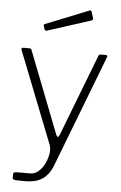

<svg xmlns="http://www.w3.org/2000/svg" viewBox="-61 -798 635 1005"><g transform="rotate(5 256.5 -296.0)"><path d="M108 165Q79 165 61.5 164Q44 163 44 154V134Q44 127 49.5 124.5Q55 122 73 122H134Q157 122 176.5 105Q196 88 208.5 62Q221 36 225 9.5Q229 -17 221 -37L32 -517Q30 -522 31.5 -526Q33 -530 41 -530H71Q76 -530 79.5 -528Q83 -526 84 -521L252 -90Q256 -81 261 -81.5Q266 -82 270 -94L435 -522Q437 -526 439.5 -528Q442 -530 446 -530H474Q479 -530 481 -526.5Q483 -523 481 -520L254 70Q243 98 228.5 116Q214 134 195.5 145Q177 156 155.5 160.5Q134 165 108 165ZM379 -751 390 -716Q393 -707 382 -703L155 -630Q150 -629 147.5 -630Q145 -631 142 -636L137 -652Q134 -661 140 -663L370 -755Q376 -757 379 -751Z"/></g></svg>

Font: Libre Franklin ExtraLight
Style: Regular
Weight: 250
Designer: Pablo Impallari, Rodrigo Fuenzalida, Nhung Nguyen
Foundry: Impallari Type
Version: Version 3.000